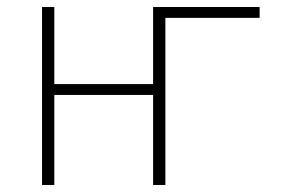

<svg xmlns="http://www.w3.org/2000/svg" viewBox="-20 -528 801 548"><path d="M100 -508H135V-288H417V-508H721V-477H452V0H417V-257H135V0H100Z"/></svg>

Font: IBM Plex Sans ExtLt
Style: Regular
Weight: 200
Designer: Mike Abbink, Paul van der Laan, Pieter van Rosmalen
Foundry: Bold Monday
Version: Version 3.005